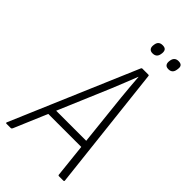

<svg xmlns="http://www.w3.org/2000/svg" viewBox="-274 -868 931 931"><g transform="rotate(45 192.0 -402.5)"><path d="M-20 0Q-26 0 -24 -6L250 -649Q252 -655 257 -655H298Q303 -655 303 -649L375 -6Q376 0 369 0H340Q334 0 334 -6L283 -484Q280 -517 277 -549Q274 -581 272 -613H271Q258 -581 245.5 -548.5Q233 -516 219 -483L17 -6Q14 0 9 0ZM80 -177 95 -215H319L323 -177ZM348 -742Q334 -742 328 -749.5Q322 -757 323 -770L324 -778Q329 -805 355 -805Q370 -805 376 -798Q382 -791 380 -777L379 -770Q375 -742 348 -742ZM239 -742Q226 -742 219.5 -749.5Q213 -757 214 -770L215 -778Q219 -805 246 -805Q261 -805 267 -798Q273 -791 272 -777L271 -770Q267 -742 239 -742Z"/></g></svg>

Font: Sofia Sans Condensed ExtraLight
Style: Italic
Weight: 250
Italic angle: -9°
Version: Version 4.100